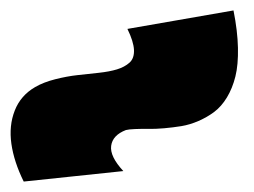

<svg xmlns="http://www.w3.org/2000/svg" viewBox="-302 -995 485 366"><path d="M-59.1 -939.9 143.1 -975.1Q150.9 -936 151.6 -903.8Q152.3 -871.6 146.7 -849.1Q141.1 -826.7 130.6 -809.3Q120.1 -792 106.4 -781.7Q92.8 -771.5 76.4 -764.4Q60.1 -757.3 43.9 -754.6Q27.8 -752 11 -750.5Q-5.9 -749 -19.3 -749.3Q-32.7 -749.5 -44.7 -749Q-56.6 -748.5 -62 -747.1Q-87.4 -737.3 -90.1 -717Q-92.8 -696.8 -66.9 -668.9L-256.8 -648.9Q-275.4 -686.5 -280.3 -720.9Q-285.2 -755.4 -273.9 -784.2Q-262.7 -813 -234.9 -829.1Q-218.8 -838.4 -196.5 -844Q-174.3 -849.6 -154.3 -851.8Q-134.3 -854 -113.8 -856.2Q-93.3 -858.4 -78.9 -862.8Q-64.5 -867.2 -55.2 -875.5Q-45.9 -883.8 -46.6 -899.9Q-47.4 -916 -59.1 -939.9Z"/></svg>

Font: Montserrat arm ExtraBold
Style: Regular
Weight: 800
Designer: Julieta Ulanovsky
Foundry: Julieta Ulanovsky
Version: Version 6.000;PS 006.000;hotconv 1.0.88;makeotf.lib2.5.64775